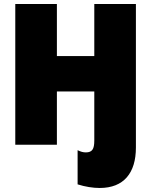

<svg xmlns="http://www.w3.org/2000/svg" viewBox="-20 -720 752 955"><path d="M449 -21C449 21 439 38 407 38C394 38 382 35 366 27V197C404 209 442 215 476 215C596 215 656 140 656 14V-700H449V-441H263V-700H56V0H263V-265H449Z"/></svg>

Font: Fixel Text Black
Style: Regular
Weight: 900
Width: 4
Designer: AlfaBravo + MacPaw
Foundry: Kyrylo Tkachov, Marchela Mozhyna, Serhii Makarenko, Maria Weinstein, Zakhar Kryvoshyya
Version: Version 1.211